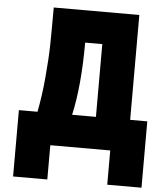

<svg xmlns="http://www.w3.org/2000/svg" viewBox="-57 -716 780 931"><g transform="rotate(5 333.5 -250.5)"><path d="M300.8 -156.2H416.7V-510.4H333.3Q333.3 -301.4 300.8 -156.2ZM132.2 -156.2Q147.8 -234.4 155.9 -325.8Q164.1 -417.3 165.4 -482.7Q166.7 -548.2 166.7 -666.7H583.3V-156.2H666.7V166.7H500V0H208.3V166.7H41.7V-156.2Z"/></g></svg>

Font: Monoid
Style: Bold
Weight: 700
Width: 4
Designer: Andreas Larsen (@larsenwork)
Version: Version 0.61